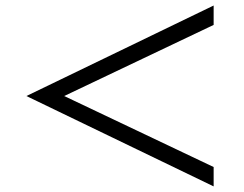

<svg xmlns="http://www.w3.org/2000/svg" viewBox="-20 -726 880 692"><path d="M750 -706.1V-636.2L211.4 -379.9L750 -124V-54.2L75.2 -379.9Z"/></svg>

Font: FORM UDPGothic
Style: Regular
Weight: 400
Foundry: Pronama LLC
Version: Version 1.05101